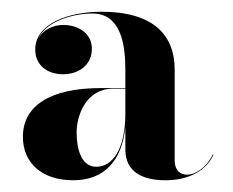

<svg xmlns="http://www.w3.org/2000/svg" viewBox="-20 -783 396 327"><path d="M343.5 -519.5 342.5 -520C331 -496 311 -485.5 299.5 -485.5C283.5 -485.5 277.5 -496.5 277.5 -509.5V-664.5C277.5 -721 244 -763 152.5 -763C98 -763 40 -743.5 40 -698.5C40 -672.5 60 -656.5 87.5 -656.5C113 -656.5 136.5 -671.5 136.5 -700C136.5 -726 113.5 -740.5 87.5 -740.5C69.5 -740.5 52.5 -731.5 45 -717C58.5 -747 104.5 -760 137.5 -760C185.5 -760 193.5 -708 193.5 -664.5V-633H151.5C66.5 -633 19 -603.5 19 -550C19 -504.5 52.5 -476 104.5 -476C158 -476 187.5 -509.5 193.5 -566.5V-528.5C193.5 -489.5 223.5 -476 262 -476C300.5 -476 331.5 -492 343.5 -519.5ZM144 -499C118.5 -499 110.5 -529 110.5 -557.5C110.5 -587 127 -632 172.5 -632H193.5V-590.5C193.5 -527.5 171 -499 144 -499Z"/></svg>

Font: Bodoni* 96pt
Style: Bold
Weight: 700
Version: Version 2.3